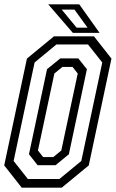

<svg xmlns="http://www.w3.org/2000/svg" viewBox="-22 -868 536 888"><path d="M78.5 0 -2.5 -103 102.5 -597 227.5 -700H412.5L493.5 -597L388.5 -103L263.5 0ZM107 -40H252.5L354 -123.5L451 -579L385 -662.5H239L138 -579L41 -123.5ZM152 -104 112 -154.5 195.5 -548 257 -598H340L380 -548L296.5 -154.5L235 -104ZM177.5 -141.5H224.5L261.5 -172L337.5 -528L313.5 -558.5H266.5L229.5 -528L153.5 -172ZM438.5 -716H315L201 -848H344.5ZM383 -740 322.5 -823.5H263.5L332.5 -740Z"/></svg>

Font: Tourney Condensed Regular
Style: Italic
Weight: 400
Width: 3
Italic angle: -12°
Designer: Tyler Finck
Foundry: Etcetera Type Co
Version: Version 1.010; ttfautohint (v1.8.3)